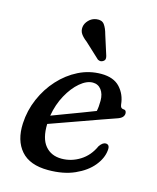

<svg xmlns="http://www.w3.org/2000/svg" viewBox="-108 -777 704 862"><g transform="rotate(15 244.0 -345.5)"><path d="M434.5 -144Q431 -107 402 -71.5Q373 -36 321.2 -12.8Q269.5 10.5 198 10.5Q112.5 10.5 71.8 -36.2Q31 -83 35 -163Q38 -223.5 61.8 -278.5Q85.5 -333.5 124.5 -376.2Q163.5 -419 213 -443.8Q262.5 -468.5 318 -468.5Q375.5 -468.5 405 -436.8Q434.5 -405 439 -358.5Q441 -341.5 453 -341Q468.5 -341 468.5 -325Q468.5 -315.5 461.5 -307.5Q454.5 -299.5 436 -293.5Q409.5 -284.5 371.2 -270.8Q333 -257 290.8 -242Q248.5 -227 209 -212.8Q169.5 -198.5 141 -188.5Q139 -121 166.8 -87.8Q194.5 -54.5 243 -54.5Q288.5 -54.5 328.5 -79.5Q368.5 -104.5 389.5 -151.5Q403.5 -172 418 -172Q438 -171.5 434.5 -144ZM291.5 -421Q263 -421 232.2 -395Q201.5 -369 177.5 -325.2Q153.5 -281.5 144.5 -228Q172.5 -238.5 207.5 -251.8Q242.5 -265 277.8 -278.2Q313 -291.5 341 -302.5Q345.5 -322 345.5 -351Q345.5 -382.5 330.8 -401.8Q316 -421 291.5 -421ZM289 -643.5 318 -552.5Q320 -546 319.5 -539.2Q319 -532.5 312 -527.5Q300 -518.5 286 -526.5L216.5 -591Q198 -605 188.8 -618.5Q179.5 -632 181.5 -650Q183.5 -667 197.8 -682Q212 -697 233 -700Q258 -703.5 269.8 -687.8Q281.5 -672 289 -643.5Z"/></g></svg>

Font: Fraunces 9pt Soft
Style: Italic
Weight: 400
Italic angle: -16°
Version: Version 1.000;[0bf87f6ff]